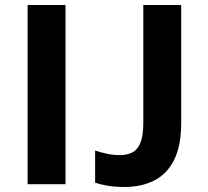

<svg xmlns="http://www.w3.org/2000/svg" viewBox="-20 -734 827 765"><path d="M90 0V-714H241V0ZM476 11Q438 11 409 6Q380 1 359 -6V-134Q381 -127 405.5 -121.5Q430 -116 458 -116Q485 -116 506 -126Q527 -136 539 -164Q551 -192 551 -244V-714H702V-245Q702 -153 673.5 -96.5Q645 -40 594 -14.5Q543 11 476 11Z"/></svg>

Font: Noto IKEA Simplified Chinese
Style: Bold
Weight: 700
Designer: Monotype Design Team
Foundry: Monotype Imaging Inc.
Version: Version 1.100